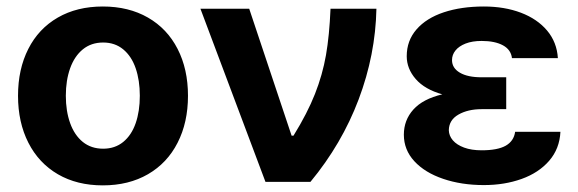

<svg xmlns="http://www.w3.org/2000/svg" viewBox="-20 -557 1769 588"><path d="M35.2 -263.7Q35.2 -345.2 66.7 -407.2Q98.1 -469.2 157 -503.2Q215.8 -537.1 294.9 -537.1Q374 -537.1 433.1 -503.2Q492.2 -469.2 523.9 -407.2Q555.7 -345.2 555.7 -263.7Q555.7 -182.1 523.9 -119.9Q492.2 -57.6 433.1 -23.4Q374 10.7 294.9 10.7Q215.8 10.7 157.2 -23.4Q98.6 -57.6 66.9 -119.9Q35.2 -182.1 35.2 -263.7ZM408.2 -263.7Q408.2 -311 395.5 -347.9Q382.8 -384.8 357.4 -405.8Q332 -426.8 295.9 -426.8Q259.3 -426.8 233.6 -405.8Q208 -384.8 194.8 -347.9Q181.6 -311 181.6 -263.7Q181.6 -216.8 194.8 -179.9Q208 -143.1 233.6 -122.3Q259.3 -101.6 295.9 -101.6Q332 -101.6 357.4 -122.3Q382.8 -143.1 395.5 -179.7Q408.2 -216.3 408.2 -263.7Z M593.8 -530.3H743.2L873 -141.6H878.9Q921.4 -210.4 944.6 -269.3Q967.8 -328.1 978.3 -388.2Q988.8 -448.2 992.2 -530.3H1132.8Q1129.9 -389.2 1078.4 -252.7Q1026.9 -116.2 930.7 0H793Z M1334.5 -268.1Q1280.8 -283.2 1253.2 -314.9Q1225.6 -346.7 1225.6 -384.8Q1225.6 -432.6 1255.6 -467Q1285.6 -501.5 1339.1 -519.3Q1392.6 -537.1 1461.9 -537.1Q1524.9 -537.1 1575.2 -518.1Q1625.5 -499 1655.5 -463.4Q1685.5 -427.7 1688.5 -378.9H1547.9Q1544.9 -404.8 1520.3 -418.2Q1495.6 -431.6 1455.1 -431.6Q1426.3 -431.6 1405.8 -423.6Q1385.3 -415.5 1374.8 -402.3Q1364.3 -389.2 1364.3 -373Q1364.3 -348.6 1388.2 -334.5Q1412.1 -320.3 1455.1 -320.3H1530.3V-222.7H1455.1Q1413.1 -222.7 1384 -206.1Q1355 -189.5 1354.5 -158.2Q1355 -141.1 1366.9 -127.2Q1378.9 -113.3 1401.4 -105Q1423.8 -96.7 1455.1 -96.7Q1503.9 -96.7 1528.8 -110.8Q1553.7 -125 1557.6 -153.3H1696.3Q1693.8 -101.6 1661.9 -64.7Q1629.9 -27.8 1577.4 -9Q1524.9 9.8 1461.9 9.8Q1393.1 9.8 1337.2 -9.3Q1281.2 -28.3 1249 -63.2Q1216.8 -98.1 1216.8 -144.5Q1216.8 -189 1245.8 -221.4Q1274.9 -253.9 1334.5 -268.1Z"/></svg>

Font: Pretendard Std
Style: Bold
Weight: 700
Designer: Base glyphs from Inter by Rasmus Andersson; Hangeul glyphs from Noto Sans CJK(Source Han Sans) by Jang Soo-young and Kan
Foundry: Kil Hyung-jin
Version: Version 1.309